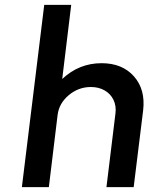

<svg xmlns="http://www.w3.org/2000/svg" viewBox="-20 -770 635 790"><path d="M398 -510Q483 -510 531 -456Q579 -402 569 -316L530 0H418L455 -303Q459 -334 447 -359Q435 -384 410.5 -398Q386 -412 354 -412Q303 -412 263 -378.5Q223 -345 217 -297L181 0H70L162 -750H273L236 -445Q305 -510 398 -510Z"/></svg>

Font: Orkney Medium
Style: MediumItalic
Weight: 500
Designer: Samuel Oakes and Alfredo Marco Pradil
Foundry: Alfredo Marco Pradil
Version: 1.0; ttfautohint (v1.5)